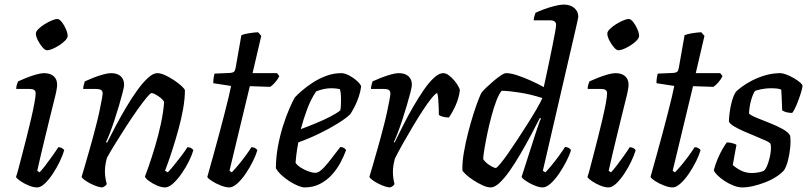

<svg xmlns="http://www.w3.org/2000/svg" viewBox="-20 -820 3535 840"><path d="M142 0Q126 0 105.5 -8.5Q85 -17 69 -28Q53 -39 50 -46Q53 -53 60 -79Q67 -105 76.5 -142Q86 -179 96.5 -220Q107 -261 116 -300Q125 -339 130.5 -368.5Q136 -398 136 -411Q136 -423 128.5 -427Q121 -431 107 -431H51Q51 -441 54 -450.5Q57 -460 59 -464Q74 -471 95.5 -479.5Q117 -488 138 -494Q159 -500 172 -500Q200 -500 215 -486.5Q230 -473 230 -449Q230 -441 227 -424.5Q224 -408 217 -381Q210 -354 200 -312.5Q190 -271 175.5 -212Q161 -153 143 -73L153 -66Q163 -76 178 -95.5Q193 -115 209 -137.5Q225 -160 235 -176Q244 -176 251 -172Q258 -168 261 -163Q255 -142 242 -114.5Q229 -87 211.5 -60.5Q194 -34 176 -17Q158 0 142 0ZM186 -600Q177 -600 165.5 -613.5Q154 -627 145.5 -644Q137 -661 137 -673Q137 -682 148 -693Q159 -704 175 -714Q191 -724 206.5 -730.5Q222 -737 230 -737Q240 -737 250.5 -723.5Q261 -710 268.5 -692.5Q276 -675 276 -663Q276 -654 265.5 -643Q255 -632 239.5 -622Q224 -612 209.5 -606Q195 -600 186 -600Z M428 0Q418 0 403.5 -5Q389 -10 374.5 -17.5Q360 -25 349.5 -33Q339 -41 337 -46Q342 -62 351.5 -95Q361 -128 374 -173.5Q387 -219 400 -270Q408 -300 414.5 -330.5Q421 -361 425 -383Q429 -405 429 -411Q429 -423 421 -427Q413 -431 399 -431H344Q344 -439 346.5 -448.5Q349 -458 351 -464Q366 -471 387.5 -479.5Q409 -488 430.5 -494Q452 -500 465 -500Q493 -500 508 -486.5Q523 -473 523 -449Q523 -440 516.5 -415Q510 -390 500.5 -357.5Q491 -325 480 -292Q469 -259 459 -233.5Q449 -208 444 -199L448 -195Q465 -229 486.5 -269.5Q508 -310 532 -350.5Q556 -391 580.5 -425Q605 -459 627.5 -479.5Q650 -500 668 -500Q683 -500 702.5 -491Q722 -482 741.5 -469Q761 -456 774.5 -443.5Q788 -431 789 -425Q789 -388 781 -343Q773 -298 760.5 -253Q748 -208 735.5 -169Q723 -130 713.5 -104Q704 -78 702 -73L714 -66Q724 -76 740 -95.5Q756 -115 773 -137.5Q790 -160 800 -176Q810 -176 817 -171.5Q824 -167 826 -163Q820 -142 806.5 -114.5Q793 -87 774.5 -60.5Q756 -34 737 -17Q718 0 702 0Q686 0 666.5 -8.5Q647 -17 632 -28Q617 -39 614 -47Q619 -60 631.5 -95.5Q644 -131 658.5 -179.5Q673 -228 684 -279Q695 -330 698 -374Q693 -384 682 -392.5Q671 -401 660 -407Q649 -413 643 -413Q638 -413 621 -392.5Q604 -372 581 -339.5Q558 -307 533 -268.5Q508 -230 485.5 -193.5Q463 -157 448 -130Q444 -116 441.5 -100.5Q439 -85 439 -71Q439 -57 441 -43.5Q443 -30 447 -15Q446 -12 441 -7.5Q436 -3 428 0Z M983 0Q968 0 946 -8.5Q924 -17 907 -28Q890 -39 887 -46Q901 -96 914.5 -144.5Q928 -193 940 -238Q952 -283 962 -322Q972 -361 979.5 -392Q987 -423 991 -444L913 -456Q913 -469 915 -481.5Q917 -494 919 -498L988 -501Q999 -502 1004 -506.5Q1009 -511 1011 -524L1036 -666Q1047 -671 1068.5 -674.5Q1090 -678 1109 -679L1123 -663L1085 -500H1192L1202 -487Q1196 -474 1184.5 -460.5Q1173 -447 1162 -440L1073 -443L984 -73L994 -66Q1004 -76 1020.5 -95.5Q1037 -115 1053.5 -137.5Q1070 -160 1080 -176Q1090 -176 1097 -171.5Q1104 -167 1106 -163Q1100 -142 1086.5 -114.5Q1073 -87 1055 -60.5Q1037 -34 1018 -17Q999 0 983 0Z M1312 0Q1302 0 1284.5 -7Q1267 -14 1248 -26Q1229 -38 1212.5 -53Q1196 -68 1187 -84Q1187 -129 1195.5 -176.5Q1204 -224 1217.5 -267Q1231 -310 1245.5 -343.5Q1260 -377 1270 -394Q1280 -405 1300 -422.5Q1320 -440 1347.5 -458Q1375 -476 1407 -488Q1439 -500 1473 -500Q1489 -500 1509 -489Q1529 -478 1544 -464Q1559 -450 1560 -441Q1557 -419 1549.5 -396.5Q1542 -374 1532 -354.5Q1522 -335 1513 -321Q1495 -303 1458 -280Q1421 -257 1375.5 -235Q1330 -213 1285 -197Q1279 -164 1276.5 -143Q1274 -122 1273 -108Q1280 -97 1295.5 -87Q1311 -77 1329 -70.5Q1347 -64 1359 -64Q1368 -64 1377.5 -70Q1387 -76 1399.5 -89.5Q1412 -103 1428.5 -124.5Q1445 -146 1469 -177Q1478 -177 1485 -172.5Q1492 -168 1494 -163Q1485 -138 1470 -109.5Q1455 -81 1432.5 -56Q1410 -31 1380 -15.5Q1350 0 1312 0ZM1296 -255Q1331 -268 1363.5 -281.5Q1396 -295 1423.5 -309Q1451 -323 1469 -337Q1471 -350 1471.5 -362Q1472 -374 1472 -385Q1472 -398 1471 -409Q1470 -420 1467 -430Q1458 -432 1449 -433Q1440 -434 1430 -434Q1414 -434 1397 -430.5Q1380 -427 1363 -420Q1340 -386 1323.5 -341.5Q1307 -297 1296 -255Z M1687 0Q1677 0 1662.5 -5Q1648 -10 1633.5 -17.5Q1619 -25 1608.5 -33Q1598 -41 1596 -46Q1601 -62 1610.5 -95Q1620 -128 1633 -173.5Q1646 -219 1659 -270Q1667 -300 1673.5 -330.5Q1680 -361 1684 -383Q1688 -405 1688 -411Q1688 -423 1680 -427Q1672 -431 1658 -431H1603Q1603 -439 1605.5 -448.5Q1608 -458 1610 -464Q1625 -471 1646.5 -479.5Q1668 -488 1689.5 -494Q1711 -500 1724 -500Q1752 -500 1767 -486.5Q1782 -473 1782 -449Q1782 -440 1775.5 -415Q1769 -390 1759.5 -357.5Q1750 -325 1739 -292Q1728 -259 1718 -233.5Q1708 -208 1703 -199L1706 -196Q1723 -230 1743.5 -271Q1764 -312 1787.5 -352.5Q1811 -393 1834 -426.5Q1857 -460 1879 -480Q1901 -500 1919 -500Q1931 -500 1943 -491Q1955 -482 1966 -469.5Q1977 -457 1984 -444.5Q1991 -432 1992 -426Q1988 -392 1974 -360.5Q1960 -329 1944 -306Q1929 -306 1917 -309.5Q1905 -313 1900 -317Q1900 -327 1899.5 -345.5Q1899 -364 1897.5 -383.5Q1896 -403 1893 -413Q1886 -412 1869 -391.5Q1852 -371 1830.5 -338Q1809 -305 1786 -266.5Q1763 -228 1742.5 -191.5Q1722 -155 1708 -127Q1704 -113 1701.5 -98Q1699 -83 1699 -68Q1699 -53 1701 -39.5Q1703 -26 1706 -15Q1705 -12 1700 -7.5Q1695 -3 1687 0Z M2127 0Q2112 0 2092 -9Q2072 -18 2052 -31Q2032 -44 2018.5 -56.5Q2005 -69 2003 -75Q2002 -110 2009.5 -153.5Q2017 -197 2028.5 -241.5Q2040 -286 2052 -323.5Q2064 -361 2074 -386Q2084 -411 2087 -415Q2092 -422 2106 -435.5Q2120 -449 2137.5 -464Q2155 -479 2170.5 -489.5Q2186 -500 2195 -500Q2214 -500 2241.5 -491Q2269 -482 2299.5 -468.5Q2330 -455 2359 -439Q2361 -450 2367.5 -478.5Q2374 -507 2381.5 -544Q2389 -581 2396.5 -617Q2404 -653 2408.5 -679Q2413 -705 2413 -711Q2413 -721 2406.5 -726Q2400 -731 2389 -731H2315Q2315 -739 2318 -749Q2321 -759 2323 -764Q2337 -771 2360 -779.5Q2383 -788 2407 -794Q2431 -800 2446 -800Q2475 -800 2492.5 -785Q2510 -770 2510 -747Q2510 -744 2506.5 -728Q2503 -712 2497 -686L2355 -73L2366 -66Q2375 -75 2390.5 -93.5Q2406 -112 2423 -135Q2440 -158 2452 -177Q2461 -177 2468.5 -172.5Q2476 -168 2478 -163Q2472 -142 2458 -114.5Q2444 -87 2426 -60.5Q2408 -34 2389 -17Q2370 0 2353 0Q2343 0 2328 -5Q2313 -10 2298.5 -18Q2284 -26 2274 -33.5Q2264 -41 2262 -46L2322 -233Q2330 -256 2336.5 -276Q2343 -296 2347 -301L2342 -304Q2325 -270 2303 -229Q2281 -188 2257.5 -147.5Q2234 -107 2210.5 -73.5Q2187 -40 2165.5 -20Q2144 0 2127 0ZM2149 -85Q2153 -85 2167.5 -102Q2182 -119 2202 -147.5Q2222 -176 2244.5 -210.5Q2267 -245 2289 -279.5Q2311 -314 2328 -343.5Q2345 -373 2353 -391Q2303 -407 2256.5 -414.5Q2210 -422 2175 -423Q2164 -411 2152.5 -381.5Q2141 -352 2130.5 -313Q2120 -274 2112 -235.5Q2104 -197 2099 -166.5Q2094 -136 2094 -124Q2099 -115 2110 -106Q2121 -97 2132.5 -91Q2144 -85 2149 -85Z M2642 0Q2626 0 2605.5 -8.5Q2585 -17 2569 -28Q2553 -39 2550 -46Q2553 -53 2560 -79Q2567 -105 2576.5 -142Q2586 -179 2596.5 -220Q2607 -261 2616 -300Q2625 -339 2630.5 -368.5Q2636 -398 2636 -411Q2636 -423 2628.5 -427Q2621 -431 2607 -431H2551Q2551 -441 2554 -450.5Q2557 -460 2559 -464Q2574 -471 2595.5 -479.5Q2617 -488 2638 -494Q2659 -500 2672 -500Q2700 -500 2715 -486.5Q2730 -473 2730 -449Q2730 -441 2727 -424.5Q2724 -408 2717 -381Q2710 -354 2700 -312.5Q2690 -271 2675.5 -212Q2661 -153 2643 -73L2653 -66Q2663 -76 2678 -95.5Q2693 -115 2709 -137.5Q2725 -160 2735 -176Q2744 -176 2751 -172Q2758 -168 2761 -163Q2755 -142 2742 -114.5Q2729 -87 2711.5 -60.5Q2694 -34 2676 -17Q2658 0 2642 0ZM2686 -600Q2677 -600 2665.5 -613.5Q2654 -627 2645.5 -644Q2637 -661 2637 -673Q2637 -682 2648 -693Q2659 -704 2675 -714Q2691 -724 2706.5 -730.5Q2722 -737 2730 -737Q2740 -737 2750.5 -723.5Q2761 -710 2768.5 -692.5Q2776 -675 2776 -663Q2776 -654 2765.5 -643Q2755 -632 2739.5 -622Q2724 -612 2709.5 -606Q2695 -600 2686 -600Z M2922 0Q2907 0 2885 -8.5Q2863 -17 2846 -28Q2829 -39 2826 -46Q2840 -96 2853.5 -144.5Q2867 -193 2879 -238Q2891 -283 2901 -322Q2911 -361 2918.5 -392Q2926 -423 2930 -444L2852 -456Q2852 -469 2854 -481.5Q2856 -494 2858 -498L2927 -501Q2938 -502 2943 -506.5Q2948 -511 2950 -524L2975 -666Q2986 -671 3007.5 -674.5Q3029 -678 3048 -679L3062 -663L3024 -500H3131L3141 -487Q3135 -474 3123.5 -460.5Q3112 -447 3101 -440L3012 -443L2923 -73L2933 -66Q2943 -76 2959.5 -95.5Q2976 -115 2992.5 -137.5Q3009 -160 3019 -176Q3029 -176 3036 -171.5Q3043 -167 3045 -163Q3039 -142 3025.5 -114.5Q3012 -87 2994 -60.5Q2976 -34 2957 -17Q2938 0 2922 0Z M3227 0Q3210 0 3189.5 -8Q3169 -16 3150.5 -28Q3132 -40 3119 -53Q3106 -66 3103 -75Q3109 -100 3120 -125.5Q3131 -151 3142.5 -170.5Q3154 -190 3160 -197Q3168 -197 3176 -195.5Q3184 -194 3191.5 -191.5Q3199 -189 3202 -186Q3199 -170 3195 -148.5Q3191 -127 3186 -98Q3200 -85 3221.5 -74Q3243 -63 3270 -63Q3281 -63 3296.5 -65.5Q3312 -68 3322 -73Q3330 -80 3336 -94.5Q3342 -109 3346.5 -127Q3351 -145 3352.5 -162Q3354 -179 3351 -190Q3349 -196 3330.5 -204.5Q3312 -213 3286.5 -223.5Q3261 -234 3235.5 -245Q3210 -256 3191 -267.5Q3172 -279 3169 -289Q3169 -302 3172 -326.5Q3175 -351 3182 -377Q3189 -403 3200 -419Q3208 -427 3226 -440.5Q3244 -454 3270 -467.5Q3296 -481 3328 -490.5Q3360 -500 3394 -500Q3404 -500 3420 -494Q3436 -488 3452.5 -478.5Q3469 -469 3480 -459.5Q3491 -450 3491 -444Q3491 -436 3483.5 -412Q3476 -388 3466 -363.5Q3456 -339 3446 -326Q3437 -326 3428 -327.5Q3419 -329 3412 -332Q3405 -335 3402 -337Q3402 -350 3401 -366.5Q3400 -383 3399.5 -399.5Q3399 -416 3398 -428Q3388 -432 3376 -433Q3364 -434 3355 -434Q3333 -434 3312 -430Q3291 -426 3283 -422Q3273 -407 3265.5 -379.5Q3258 -352 3257 -323Q3267 -314 3293 -303.5Q3319 -293 3349.5 -281Q3380 -269 3405 -255Q3430 -241 3437 -226Q3440 -203 3437 -173Q3434 -143 3427 -116.5Q3420 -90 3410 -75Q3397 -60 3375 -46Q3353 -32 3327 -22Q3301 -12 3275 -6Q3249 0 3227 0Z"/></svg>

Font: Texturina Medium 12pt Medium
Style: Italic
Weight: 500
Italic angle: -11°
Version: Version 1.002